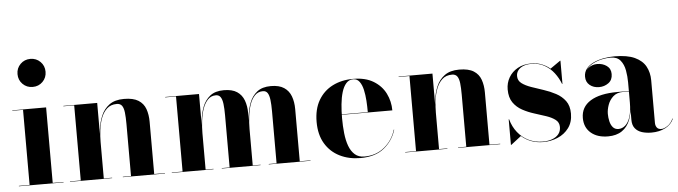

<svg xmlns="http://www.w3.org/2000/svg" viewBox="-48 -954 4090 1159"><g transform="rotate(-5 1997.5 -375.0)"><path d="M161.5 -590Q125.5 -590 101 -614.5Q76.5 -639 76.5 -675Q76.5 -711 101 -735.5Q125.5 -760 161.5 -760Q197.5 -760 222 -735.5Q246.5 -711 246.5 -675Q246.5 -639 222 -614.5Q197.5 -590 161.5 -590ZM231 -460V-2.5H296.5V0H26V-2.5H91V-457.5H26V-460Z M540.5 -460V-2.5H591V0H335.5V-2.5H401V-457.5H335.5V-460ZM846 -319V-2.5H911V0H656V-2.5H705.5V-317.5Q705.5 -359.5 702.2 -387.5Q699 -415.5 688.8 -429.5Q678.5 -443.5 657.5 -443.5Q620.5 -443.5 597.5 -422Q574.5 -400.5 562 -366.8Q549.5 -333 545 -295Q540.5 -257 540.5 -223L538 -220.5Q538 -257.5 543.2 -300.5Q548.5 -343.5 564.8 -382Q581 -420.5 614.2 -445.2Q647.5 -470 703.5 -470Q759.5 -470 790.5 -450.5Q821.5 -431 833.8 -396.8Q846 -362.5 846 -319Z M1157.5 -460V-2.5H1205.5V0H952.5V-2.5H1018V-457.5H952.5V-460ZM1443 -319V-2.5H1490.5V0H1255.5V-2.5H1303V-317.5Q1303 -359.5 1299.5 -387.5Q1296 -415.5 1286.2 -429.5Q1276.5 -443.5 1258 -443.5Q1228.5 -443.5 1209 -423Q1189.5 -402.5 1178.2 -369.8Q1167 -337 1162.2 -298.5Q1157.5 -260 1157.5 -223L1155.5 -220.5Q1155.5 -257.5 1160 -300.8Q1164.5 -344 1179.5 -382.5Q1194.5 -421 1225.2 -445.5Q1256 -470 1308.5 -470Q1359 -470 1388.2 -450.5Q1417.5 -431 1430.2 -396.8Q1443 -362.5 1443 -319ZM1728 -319V-2.5H1793V0H1540V-2.5H1587.5V-317.5Q1587.5 -359.5 1584 -387.5Q1580.5 -415.5 1571 -429.5Q1561.5 -443.5 1543 -443.5Q1513 -443.5 1493.5 -423Q1474 -402.5 1463 -369.8Q1452 -337 1447.5 -298.5Q1443 -260 1443 -223L1440.5 -220.5Q1440.5 -257.5 1445 -300.8Q1449.5 -344 1464.2 -382.5Q1479 -421 1510 -445.5Q1541 -470 1593.5 -470Q1643.5 -470 1673 -450.5Q1702.5 -431 1715.2 -396.8Q1728 -362.5 1728 -319Z M2095.5 10Q2025 10 1969.5 -17.8Q1914 -45.5 1882 -99Q1850 -152.5 1850 -230Q1850 -307.5 1881.2 -361Q1912.5 -414.5 1967 -442.2Q2021.5 -470 2092 -470Q2166.5 -470 2215.2 -440.2Q2264 -410.5 2287.8 -362.5Q2311.5 -314.5 2311.5 -260H1917V-262.5H2163Q2163 -296 2160.8 -331.5Q2158.5 -367 2151.5 -398Q2144.5 -429 2130.2 -448.2Q2116 -467.5 2092 -467.5Q2066.5 -467.5 2049.5 -448.2Q2032.5 -429 2022.8 -396.5Q2013 -364 2009 -323.5Q2005 -283 2005 -240Q2005 -191.5 2009.8 -147.8Q2014.5 -104 2027 -70.2Q2039.5 -36.5 2062 -16.8Q2084.5 3 2119.5 3Q2191 3 2241.2 -38.8Q2291.5 -80.5 2310 -143H2312.5Q2293 -78 2239.5 -34Q2186 10 2095.5 10Z M2572 -460V-2.5H2622.5V0H2367V-2.5H2432.5V-457.5H2367V-460ZM2877.5 -319V-2.5H2942.5V0H2687.5V-2.5H2737V-317.5Q2737 -359.5 2733.8 -387.5Q2730.5 -415.5 2720.2 -429.5Q2710 -443.5 2689 -443.5Q2652 -443.5 2629 -422Q2606 -400.5 2593.5 -366.8Q2581 -333 2576.5 -295Q2572 -257 2572 -223L2569.5 -220.5Q2569.5 -257.5 2574.8 -300.5Q2580 -343.5 2596.2 -382Q2612.5 -420.5 2645.8 -445.2Q2679 -470 2735 -470Q2791 -470 2822 -450.5Q2853 -431 2865.2 -396.8Q2877.5 -362.5 2877.5 -319Z M3006.5 10V-145H3009Q3021.5 -99 3048.8 -64.8Q3076 -30.5 3114.8 -11.8Q3153.5 7 3200.5 7Q3232.5 7 3257.5 -2.2Q3282.5 -11.5 3296.5 -29Q3310.5 -46.5 3310.5 -72Q3310.5 -100 3289.2 -116.2Q3268 -132.5 3234.5 -143.8Q3201 -155 3163.2 -166.8Q3125.5 -178.5 3092 -196.8Q3058.5 -215 3037.2 -245.5Q3016 -276 3016 -325Q3016 -364.5 3035 -397.2Q3054 -430 3088.8 -449.5Q3123.5 -469 3171 -469Q3206.5 -469 3235 -457.5Q3263.5 -446 3285 -427.5L3346 -470H3348.5V-330H3346Q3332.5 -365.5 3309 -396.5Q3285.5 -427.5 3251.2 -447Q3217 -466.5 3171.5 -466.5Q3142.5 -466.5 3122 -458Q3101.5 -449.5 3090.5 -434.5Q3079.5 -419.5 3079.5 -400.5Q3079.5 -373 3101.5 -356.5Q3123.5 -340 3158.2 -327.8Q3193 -315.5 3231.8 -303Q3270.5 -290.5 3305.2 -272Q3340 -253.5 3362 -223.8Q3384 -194 3384 -147Q3384 -95 3358 -60Q3332 -25 3290.5 -7.5Q3249 10 3203 10Q3163.5 10 3130.2 -2.5Q3097 -15 3071 -38L3009 10Z M3858.5 10Q3826.5 10 3800.5 1.8Q3774.5 -6.5 3759.2 -25.8Q3744 -45 3744 -77.5V-304.5Q3744 -340.5 3737.5 -377Q3731 -413.5 3711 -438Q3691 -462.5 3651 -462.5Q3627 -462.5 3599.2 -456.8Q3571.5 -451 3546.8 -438.5Q3522 -426 3506.5 -407Q3491 -388 3491 -361H3489Q3489 -392.5 3512.8 -411.8Q3536.5 -431 3567.5 -431Q3600.5 -431 3625 -413.5Q3649.5 -396 3649.5 -363Q3649.5 -327.5 3624.5 -309.2Q3599.5 -291 3567.5 -291Q3533.5 -291 3510.8 -309.8Q3488 -328.5 3488 -361Q3488 -389 3504.2 -409.2Q3520.5 -429.5 3547.8 -442.5Q3575 -455.5 3608.5 -461.8Q3642 -468 3676 -468Q3752.5 -468 3798.2 -446.8Q3844 -425.5 3864 -388.5Q3884 -351.5 3884 -304.5V-46.5Q3884 -30 3892.5 -18.2Q3901 -6.5 3920.5 -6.5Q3935 -6.5 3956.5 -20.2Q3978 -34 3991.5 -63.5L3994 -62.5Q3979 -27.5 3942.8 -8.8Q3906.5 10 3858.5 10ZM3595.5 10Q3530.5 10 3491.8 -23.2Q3453 -56.5 3453 -113.5Q3453 -180.5 3510.5 -216.2Q3568 -252 3674.5 -252H3790.5V-249.5H3709Q3671 -249.5 3648.2 -228.8Q3625.5 -208 3615.5 -179.2Q3605.5 -150.5 3605.5 -125.5Q3605.5 -102 3610.8 -79.8Q3616 -57.5 3628.5 -43.2Q3641 -29 3662 -29Q3684.5 -29 3703.2 -45.2Q3722 -61.5 3733 -95Q3744 -128.5 3744 -180.5H3746.5Q3746.5 -121 3730 -78.2Q3713.5 -35.5 3680 -12.8Q3646.5 10 3595.5 10Z"/></g></svg>

Font: Bodoni Moda 72pt
Style: Bold
Weight: 700
Designer: Owen Earl
Foundry: indestructible type
Version: Version 2.004